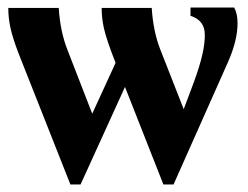

<svg xmlns="http://www.w3.org/2000/svg" viewBox="-20 -480 658 510"><path d="M287 -313Q263 -374 256 -405Q250 -432 250 -459H383Q387 -396 406 -348L468 -190L495 -262Q525 -343 524 -388Q524 -426 486 -438V-460H602Q611 -444 611 -418Q611 -373 586 -316L441 10H414L312 -249L194 10H167L29 -339Q14 -378 8 -405Q2 -432 2 -459H136Q140 -396 159 -348L225 -178Z"/></svg>

Font: Libra Serif Modern
Style: Bold
Weight: 700
Designer: Stefan Peev, Context Ltd
Foundry: Ascender Corporation
Version: Version 1.000